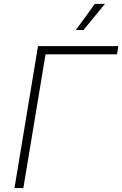

<svg xmlns="http://www.w3.org/2000/svg" viewBox="-20 -964 626 984"><path d="M586.4 -727.5 579.6 -685.5H213.4L99.6 0H54.2L174.8 -727.5ZM368.7 -810.1 466.3 -944.3H518.1L407.7 -810.1Z"/></svg>

Font: Inter 18pt ExtraLight
Style: Italic
Weight: 250
Italic angle: -9.3988°
Designer: Rasmus Andersson
Foundry: rsms
Version: Version 4.001;git-66647c0bb